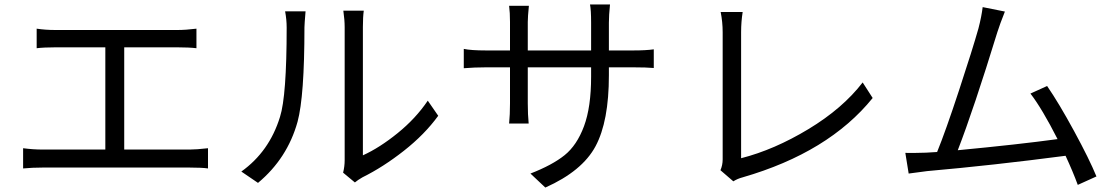

<svg xmlns="http://www.w3.org/2000/svg" viewBox="-20 -798 5020 864"><path d="M145 -669Q184 -663 229 -663H779Q816 -663 864 -669V-581Q831 -585 779 -585H539V-125H833Q864 -125 916 -131V-40Q889 -44 833 -44H172Q125 -44 84 -40V-131Q129 -125 172 -125H454V-585H229Q178 -585 145 -581Z M1524 -21Q1531 -49 1531 -77V-676Q1531 -708 1525 -750H1617Q1613 -722 1613 -676V-99Q1688 -133 1769.5 -199Q1851 -265 1905 -345L1952 -277Q1891 -193 1797.5 -119.5Q1704 -46 1611 0Q1590 12 1577 23ZM1066 -26Q1192 -116 1240 -272Q1270 -366 1270 -674Q1270 -710 1263 -747H1355Q1350 -687 1350 -675Q1350 -365 1319 -250Q1273 -85 1141 25Z M2720 -459Q2720 -252 2660 -140Q2600 -28 2434 46L2367 -17Q2465 -55 2520.5 -99.5Q2576 -144 2608 -230Q2640 -316 2640 -453V-495H2355V-333Q2355 -282 2359 -242H2271Q2275 -282 2275 -333V-495H2167Q2115 -495 2067 -491V-578Q2099 -571 2167 -571H2275V-699Q2275 -741 2271 -772H2360Q2355 -722 2355 -699V-571H2640V-696Q2640 -753 2635 -778H2725Q2720 -728 2720 -696V-571H2830Q2887 -571 2922 -576V-492Q2889 -495 2830 -495H2720Z M3222 -32Q3232 -55 3232 -81V-653Q3232 -699 3223 -744H3322Q3315 -700 3315 -653V-86Q3464 -124 3618 -217Q3772 -310 3862 -427L3907 -357Q3709 -112 3322 0Q3299 6 3280 18Z M4502 -746Q4479 -688 4468 -653Q4362 -308 4290 -122Q4563 -148 4739 -172Q4670 -308 4617 -377L4692 -411Q4745 -334 4813.5 -208Q4882 -82 4914 -4L4830 34Q4808 -26 4775 -97Q4447 -54 4152 -28Q4144 -27 4069 -17L4054 -110Q4087 -109 4147 -111Q4167 -112 4197 -114Q4235 -207 4296 -392.5Q4357 -578 4383 -670Q4397 -724 4402 -766Z"/></svg>

Font: Noto Sans SC
Style: Regular
Weight: 400
Designer: Ryoko NISHIZUKA  (kana, bopomofo & ideographs); Paul D. Hunt (Latin, Greek & Cyrillic); Sandoll Communications , Soo-you
Foundry: Adobe
Version: Version 2.002;hotconv 1.0.116;makeotfexe 2.5.65601